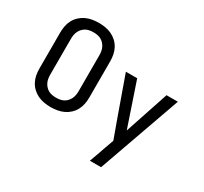

<svg xmlns="http://www.w3.org/2000/svg" viewBox="-186 -1006 1573 1484"><g transform="rotate(30 600.0 -264.0)"><path d="M300 8Q271 8 241.5 3Q212 -2 185.5 -14.5Q159 -27 137.5 -47Q116 -67 102 -93Q88 -119 82.5 -148Q77 -177 77 -206V-529Q77 -558 82.5 -587Q88 -616 102 -642Q116 -668 137.5 -688Q159 -708 185.5 -720.5Q212 -733 241.5 -738Q271 -743 300 -743Q329 -743 358.5 -738Q388 -733 414.5 -720.5Q441 -708 462.5 -688Q484 -668 498 -642Q512 -616 517.5 -587Q523 -558 523 -529V-206Q523 -177 517.5 -148Q512 -119 498 -93Q484 -67 462.5 -47Q441 -27 414.5 -14.5Q388 -2 358.5 3Q329 8 300 8ZM300 -76Q317 -76 334.5 -79Q352 -82 367 -90Q382 -98 394 -111Q406 -124 413.5 -139.5Q421 -155 424 -172Q427 -189 427 -206V-529Q427 -546 424 -563Q421 -580 413.5 -595.5Q406 -611 394 -624Q382 -637 367 -645Q352 -653 334.5 -656Q317 -659 300 -659Q283 -659 265.5 -656Q248 -653 233 -645Q218 -637 206 -624Q194 -611 186.5 -595.5Q179 -580 176 -563Q173 -546 173 -529V-206Q173 -189 176 -172Q179 -155 186.5 -139.5Q194 -124 206 -111Q218 -98 233 -90Q248 -82 265.5 -79Q283 -76 300 -76ZM771 215Q785 177 798.5 139Q812 101 825 63L851 -9L788 -183L668 -520H769L901 -130L1031 -520H1132L871 215Z"/></g></svg>

Font: Iosevka Aile Medium
Style: Regular
Weight: 500
Designer: Belleve Invis
Foundry: Belleve Invis
Version: Version 27.3.5; ttfautohint (v1.8.4)